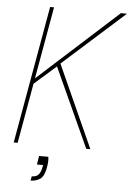

<svg xmlns="http://www.w3.org/2000/svg" viewBox="-59 -744 665 973"><g transform="rotate(5 273.5 -257.5)"><path d="M32 0 156 -700H176L111 -333L516 -700H547L233 -419L422 0H401L217 -403L106 -305L52 0ZM134 185 138 163Q162 163 173 149.5Q184 136 188 113L190 101H159L166 57H213Q215 66 214.5 80Q214 94 211 111Q203 157 182 171Q161 185 134 185Z"/></g></svg>

Font: DM Sans 9pt Thin
Style: Italic
Weight: 250
Italic angle: -10°
Version: Version 4.004;gftools[0.9.30]